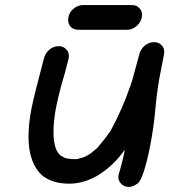

<svg xmlns="http://www.w3.org/2000/svg" viewBox="-20 -712 671 761"><path d="M489 29Q471 29 459 15Q449 4 449 -10Q449 -14 450 -19Q465 -69 475 -119Q429 -53 363 -14Q309 16 254 16Q190 16 149 -15Q93 -64 93 -171Q93 -221 105 -283Q115 -333 154 -480Q159 -501 175.5 -515Q192 -529 213 -529Q232 -529 244 -515Q253 -505 253 -490Q253 -485 252 -480L235 -415Q216 -353 203 -290Q192 -234 192 -190Q192 -161 197 -138Q199 -130 201 -124Q203 -118 207 -112Q207 -110 218 -97Q226 -92 235.5 -87Q245 -82 280 -81Q287 -81 294 -84Q314 -88 328 -97L343 -106H342L368 -128L369 -130Q396 -161 418 -193Q465 -279 496 -370Q497 -371 498 -374Q499 -383 502 -386L532 -496Q537 -517 553.5 -531Q570 -545 591 -545Q610 -545 622 -531Q631 -521 631 -506Q631 -501 630 -496L619 -440Q603 -362 596.5 -287Q590 -212 576 -138Q550 -7 527 14Q508 29 489 29ZM290 -594Q270 -594 258 -608Q250 -619 250 -633Q250 -638 251 -643Q254 -663 271.5 -677.5Q289 -692 309 -692H503Q523 -692 535 -677Q543 -667 543 -653Q543 -648 542 -643Q538 -623 521 -608.5Q504 -594 484 -594Z"/></svg>

Font: Bad Comic
Style: Italic
Weight: 400
Italic angle: -11°
Designer: GGBotNet
Foundry: GGBotNet
Version: 0.95